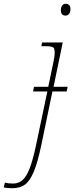

<svg xmlns="http://www.w3.org/2000/svg" viewBox="-157 -762 395 1022"><path d="M218 -714Q218 -697 210.5 -688Q203 -679 192 -679Q180 -679 173.5 -686Q167 -693 167 -707Q167 -723 174 -732.5Q181 -742 193 -742Q204 -742 211 -735Q218 -728 218 -714ZM128 -300H203L198 -275H122L63 10Q43 105 22 154Q1 203 -25.5 221.5Q-52 240 -93 240Q-109 240 -137 236L-131 210Q-113 215 -88 215Q-58 215 -37 196.5Q-16 178 1 134Q18 90 35 10L95 -275H19L24 -300H100L127 -430Q134 -460 134 -484Q134 -505 125 -510.5Q116 -516 83 -516H63L67 -536H177Z"/></svg>

Font: Noto Serif NarrowThin
Style: Italic
Weight: 250
Width: 4
Italic angle: -12°
Designer: Monotype Design Team
Foundry: Monotype Imaging Inc.
Version: Version 1.001